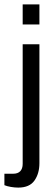

<svg xmlns="http://www.w3.org/2000/svg" viewBox="-57 -685 244 872"><path d="M46 -665H122V-574H46ZM26 167Q10 167 -7.5 164Q-25 161 -37 156V104H3Q24 104 35 92.5Q46 81 46 59V-484H122V56Q122 103 99.5 135Q77 167 26 167Z"/></svg>

Font: Pragati Narrow
Style: Regular
Weight: 400
Designer: Hector Gatti, Marcela Romero, Pablo Cosgaya and Nicolas Silva
Foundry: Omnibus-Type
Version: Version 1.010; ttfautohint (v1.3)